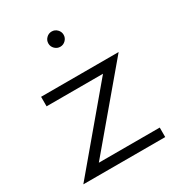

<svg xmlns="http://www.w3.org/2000/svg" viewBox="-172 -817 845 922"><g transform="rotate(-30 251.0 -356.0)"><path d="M19.1 0 366.4 -412.7H53.6V-465.5H483.6L135.5 -52.7H473.2V0ZM254.1 -627.3Q236.8 -627.3 224.3 -639.8Q211.8 -652.3 211.8 -669.5Q211.8 -686.8 224.3 -699.3Q236.8 -711.8 254.1 -711.8Q271.4 -711.8 283.9 -699.3Q296.4 -686.8 296.4 -669.5Q296.4 -652.3 283.9 -639.8Q271.4 -627.3 254.1 -627.3Z"/></g></svg>

Font: Spartan
Style: Regular
Weight: 400
Designer: Matt Bailey, Mirko Velimirovic
Foundry: Matt Bailey
Version: Version 1.005